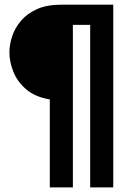

<svg xmlns="http://www.w3.org/2000/svg" viewBox="-20 -687 561 832"><path d="M195.8 125V-256.2Q131.9 -266.7 93.4 -300Q54.9 -333.3 37.8 -376.4Q20.8 -419.4 20.8 -459.7Q20.8 -494.4 33 -530.6Q45.1 -566.7 71.5 -597.6Q97.9 -628.5 140.6 -647.6Q183.3 -666.7 245.1 -666.7H470.8V125H370.8V-579.2H295.8V125Z"/></svg>

Font: Afacad Flux
Style: Bold
Weight: 700
Designer: Kristian Moeller
Foundry: Dicotype
Version: Version 1.100